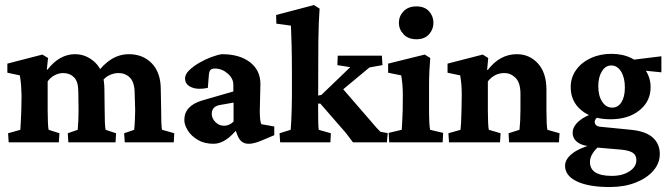

<svg xmlns="http://www.w3.org/2000/svg" viewBox="-20 -567 2667 765"><path d="M14.6 0 12.2 -36.1 61 -49.8Q61.5 -55.2 62.7 -77.9Q64 -100.6 64.9 -127.9L65.9 -187Q65.4 -209.5 64 -227.3Q62.5 -245.1 59.1 -266.6L9.3 -277.3V-313.5L148.9 -349.6L171.4 -335.9L166.5 -290L168.9 -289.1Q193.8 -321.3 221.4 -336.2Q249 -351.1 278.8 -351.1Q325.2 -351.1 360.6 -316.4Q396 -281.7 396 -210L397 -128.9Q397 -102.5 397.9 -79.3Q398.9 -56.2 400.9 -49.8L442.4 -36.1L440.4 0H252.4L250 -36.1L289.6 -49.8Q291 -61.5 292 -84.7Q293 -107.9 293 -128.4L292 -201.7Q292 -242.2 274.9 -259Q257.8 -275.9 231.9 -275.9Q214.4 -275.9 197.5 -267.1Q180.7 -258.3 169.9 -242.7V-127.9Q169.9 -102.5 170.9 -79.3Q171.9 -56.2 173.8 -49.8L216.8 -36.1L214.4 0ZM477.1 0 474.6 -36.1 514.6 -49.8Q516.1 -61.5 517.3 -85.2Q518.6 -108.9 518.6 -128.4L516.6 -192.9Q516.6 -238.8 498 -257.3Q479.5 -275.9 452.6 -275.9Q434.1 -275.9 416.7 -267.8Q399.4 -259.8 388.2 -244.6L364.3 -272.9Q420.4 -351.1 493.7 -351.1Q549.3 -351.1 585 -314.5Q620.6 -277.8 620.6 -210.4L622.1 -128.9Q622.1 -102.5 622.8 -79.3Q623.5 -56.2 626 -49.8L674.3 -36.1L672.4 0Z M831.1 5.9Q794.4 5.9 768.3 -9.5Q742.2 -24.9 728.3 -47.1Q714.4 -69.3 714.4 -88.9Q714.4 -146 786.6 -167L909.7 -202.6V-229.5Q909.7 -254.4 887 -274.2Q864.3 -293.9 835.9 -293.9Q823.2 -293.9 818.1 -287.8Q813 -281.7 812 -266.1L808.1 -216.8Q768.6 -208.5 742.9 -219.2Q717.3 -230 717.3 -254.9Q717.3 -270.5 733.2 -286.4Q749 -302.2 772.9 -316.2Q796.9 -330.1 821.5 -339.4Q846.2 -348.6 863.8 -351.1Q934.6 -351.1 975.8 -319.3Q1017.1 -287.6 1017.6 -233.4L1015.1 -126.5Q1015.1 -85.4 1021 -72.3L1072.8 -63V-28.3L1020.5 -6.3Q991.2 5.9 970.7 5.9Q939.9 5.9 927.2 -25.4L913.1 -61.5L929.7 -58.6Q879.9 5.9 831.1 5.9ZM872.6 -65.9Q893.6 -65.9 910.6 -82.5V-158.2L860.4 -149.4Q823.7 -144.5 823.7 -113.3Q823.7 -95.2 838.4 -80.6Q853 -65.9 872.6 -65.9Z M1096.2 0 1093.8 -36.1 1138.2 -49.8Q1139.2 -61 1140.4 -83.5Q1141.6 -106 1142.3 -132.6Q1143.1 -159.2 1143.1 -183.1V-282.2Q1143.1 -338.4 1141.8 -388.4Q1140.6 -438.5 1139.2 -464.8L1081.1 -472.7L1080.1 -507.3L1231 -546.9L1253.4 -532.7Q1251.5 -502.9 1250.2 -474.4Q1249 -445.8 1248.5 -405.8Q1248 -365.7 1248 -302.7L1247.6 -127.4Q1247.6 -102.5 1248 -79.8Q1248.5 -57.1 1250 -49.8L1298.3 -36.1L1296.4 0ZM1521.5 0H1386.2Q1374.5 -15.6 1365 -28.3Q1355.5 -41 1344.7 -52.7L1256.3 -154.3H1236.8L1237.8 -184.1L1260.7 -189L1375.5 -299.3L1324.2 -307.6L1325.7 -345.2H1501.5L1503.9 -307.6L1452.1 -298.3L1324.2 -191.9L1333.5 -227.5L1453.6 -88.9Q1468.8 -70.8 1479.2 -59.1Q1489.7 -47.4 1495.6 -42L1524.9 -36.6Z M1530.8 0 1528.8 -37.6 1580.6 -49.8Q1581.1 -54.7 1582.3 -77.4Q1583.5 -100.1 1584.5 -127.9L1585 -186Q1585 -210 1583.5 -228Q1582 -246.1 1578.6 -266.6L1526.4 -277.3V-313.5L1672.4 -349.6L1694.3 -335.9Q1692.4 -310.5 1690.9 -285.2Q1689.5 -259.8 1689.5 -228V-127.9Q1689.5 -102.5 1690.7 -79.1Q1691.9 -55.7 1693.8 -49.8L1745.6 -37.6L1743.7 0ZM1639.2 -410.6Q1606.4 -410.6 1587.9 -430.4Q1569.3 -450.2 1569.3 -476.1Q1569.3 -502.4 1587.9 -522Q1606.4 -541.5 1639.2 -541.5Q1671.9 -541.5 1689.5 -522Q1707 -502.4 1707 -476.1Q1707 -450.2 1689.5 -430.4Q1671.9 -410.6 1639.2 -410.6Z M1769 0 1766.6 -36.1 1814.9 -49.8Q1815.9 -55.2 1817.1 -77.9Q1818.4 -100.6 1818.8 -127.9L1819.8 -187.5Q1819.8 -211.9 1818.4 -229Q1816.9 -246.1 1813.5 -266.6L1763.2 -277.3V-313.5L1903.3 -349.6L1925.3 -335.9L1920.9 -289.1L1923.3 -288.1Q1971.7 -351.1 2039.1 -351.1Q2089.8 -351.1 2123.5 -314Q2157.2 -276.9 2157.2 -210V-128.9Q2157.2 -102.5 2158.2 -79.3Q2159.2 -56.2 2161.1 -49.8L2209.5 -36.1L2207 0H2008.3L2006.3 -36.1L2049.8 -49.8Q2051.3 -61.5 2052.5 -84.7Q2053.7 -107.9 2053.7 -128.4V-192.9Q2053.7 -237.3 2034.4 -256.6Q2015.1 -275.9 1989.3 -275.9Q1950.2 -275.9 1923.8 -242.7V-127.9Q1923.8 -102.1 1924.8 -79.1Q1925.8 -56.2 1927.7 -49.8L1974.6 -36.1L1972.2 0Z M2409.7 178.2Q2325.7 178.2 2278.6 155.8Q2231.4 133.3 2231.4 93.3Q2231.4 67.4 2260 44.9Q2288.6 22.5 2336.4 10.3L2370.6 13.2Q2352.5 26.4 2341.6 43.7Q2330.6 61 2330.6 78.6Q2330.6 133.8 2418 133.8Q2460 133.8 2487.8 115.7Q2515.6 97.7 2515.6 70.8Q2515.6 51.8 2502 42.2Q2488.3 32.7 2456.1 29.3L2353.5 20.5L2347.2 16.6Q2306.2 16.6 2283.9 1.7Q2261.7 -13.2 2261.7 -38.1Q2261.7 -63 2286.9 -84.7Q2312 -106.4 2356 -119.1L2368.7 -106.4Q2349.6 -93.8 2349.6 -82Q2349.6 -64.5 2371.6 -62L2495.1 -49.8Q2553.2 -43.9 2581.1 -18.8Q2608.9 6.3 2608.9 46.4Q2608.9 83.5 2583 113.3Q2557.1 143.1 2512.2 160.6Q2467.3 178.2 2409.7 178.2ZM2412.6 -91.8Q2340.3 -91.8 2297.1 -127Q2253.9 -162.1 2253.9 -219.7Q2253.9 -258.3 2275.4 -288.3Q2296.9 -318.4 2333.7 -335.4Q2370.6 -352.5 2416.5 -352.5Q2461.4 -352.5 2496.6 -335Q2531.7 -317.4 2552 -287.1Q2572.3 -256.8 2572.3 -219.7Q2572.3 -163.1 2527.8 -127.4Q2483.4 -91.8 2412.6 -91.8ZM2419.4 -138.2Q2442.4 -138.2 2456.1 -159.7Q2469.7 -181.2 2469.7 -218.3Q2469.7 -257.3 2454.8 -281.7Q2439.9 -306.2 2415.5 -306.2Q2392.6 -306.2 2378.2 -283Q2363.8 -259.8 2363.8 -223.6Q2363.8 -185.5 2379.2 -161.9Q2394.5 -138.2 2419.4 -138.2ZM2615.2 -278.8 2508.3 -289.6 2487.3 -327.1 2615.2 -342.8Z"/></svg>

Font: Lateef
Style: Bold
Weight: 700
Designer: SIL International
Foundry: SIL International
Version: Version 4.200